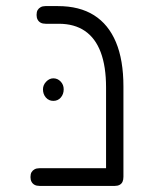

<svg xmlns="http://www.w3.org/2000/svg" viewBox="-20 -600 485 630"><path d="M357 10Q348 10 341.5 7.5Q335 5 331.5 -0.5Q328 -6 328 -13V-313Q328 -382 310.5 -428.5Q293 -475 258.5 -498.5Q224 -522 173 -522H130Q120 -522 113.5 -525.5Q107 -529 103.5 -535.5Q100 -542 100 -551Q100 -561 103.5 -567Q107 -573 113.5 -576.5Q120 -580 129 -580H170Q241 -580 288.5 -550Q336 -520 360.5 -461.5Q385 -403 385 -316V-20Q385 -10 382 -3.5Q379 3 372.5 6.5Q366 10 357 10ZM110 10Q100 10 93.5 6.5Q87 3 83.5 -3.5Q80 -10 80 -19Q80 -29 83.5 -35Q87 -41 93.5 -44.5Q100 -48 109 -48H358L357 10ZM155 -269Q140 -269 130.5 -280Q121 -291 121 -307Q121 -321 131.5 -332Q142 -343 155 -343Q169 -343 179 -332.5Q189 -322 189 -307Q189 -291 179.5 -280Q170 -269 155 -269Z"/></svg>

Font: Fredoka Light Light
Style: Regular
Weight: 300
Version: Version 2.001